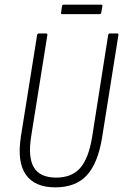

<svg xmlns="http://www.w3.org/2000/svg" viewBox="-20 -799 530 827"><path d="M218 8Q130 8 91.5 -46.5Q53 -101 70 -211L140 -649Q142 -655 148 -655H178Q185 -655 184 -648L114 -210Q100 -120 126.5 -77Q153 -34 222 -34Q289 -34 325.5 -75.5Q362 -117 377 -210L446 -649Q448 -655 453 -655H484Q491 -655 490 -648L420 -208Q402 -96 354 -44Q306 8 218 8ZM247 -738Q242 -738 243 -744L247 -772Q248 -779 255 -779H416Q422 -779 421 -772L416 -744Q415 -738 408 -738Z"/></svg>

Font: Sofia Sans Condensed Light
Style: Italic
Weight: 300
Italic angle: -9°
Version: Version 4.100